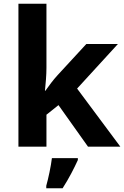

<svg xmlns="http://www.w3.org/2000/svg" viewBox="-20 -873 660 1021"><path d="M227 -513V-853H78V-93H227V-263L291 -314L448 -93H620L390 -402L607 -639H439L286 -473C262 -447 241 -418 221 -390H219C223 -431 227 -472 227 -513ZM394 -22V-32H256C251 11 237 76 226 115V128H313C347 75 374 22 394 -22Z"/></svg>

Font: Noto Sans Telugu UI
Style: Bold
Weight: 700
Designer: Jelle Bosma - Monotype Design Team
Foundry: Monotype Imaging Inc.
Version: Version 2.005